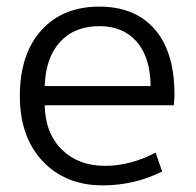

<svg xmlns="http://www.w3.org/2000/svg" viewBox="-20 -550 592 580"><path d="M115 -232Q117 -147 167 -98Q217 -49 297 -49Q374 -49 450 -89L470 -32Q386 10 290 10Q178 10 109 -63Q40 -136 40 -260Q40 -386 104.5 -458Q169 -530 280 -530Q388 -530 447.5 -461.5Q507 -393 507 -265Q507 -252 505 -232ZM115 -290H435Q434 -377 393 -424Q352 -471 280 -471Q205 -471 161.5 -423.5Q118 -376 115 -290Z"/></svg>

Font: M PLUS 1p
Style: Regular
Weight: 400
Version: Version 1.062